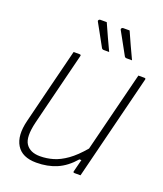

<svg xmlns="http://www.w3.org/2000/svg" viewBox="-170 -1054 1007 1184"><g transform="rotate(20 333.5 -461.5)"><path d="M323 -943Q344 -896 361.5 -857.5Q379 -819 400 -775H365Q354 -775 350 -783Q331 -818 319.5 -838.5Q308 -859 297.5 -878.5Q287 -898 270 -928Q267 -933 271 -938Q275 -943 281 -943ZM473 -943Q494 -896 511.5 -857.5Q529 -819 550 -775H515Q504 -775 500 -783Q481 -818 469.5 -838.5Q458 -859 447.5 -878.5Q437 -898 420 -928Q417 -933 421 -938Q425 -943 431 -943ZM210 20Q117 20 80.5 -39.5Q44 -99 70 -203Q82 -250 97.5 -313.5Q113 -377 131.5 -450.5Q150 -524 169 -600Q175 -625 181.5 -650Q188 -675 194 -700H233Q245 -700 241 -689Q219 -600 197 -512.5Q175 -425 156 -348Q137 -271 122 -211Q97 -108 125 -66.5Q153 -25 218 -25Q262 -25 304.5 -37.5Q347 -50 392 -82Q437 -114 487 -173Q520 -305 553 -437Q586 -569 619 -700H658Q670 -700 666 -689Q629 -542 592.5 -394.5Q556 -247 519 -100Q513 -75 506.5 -50Q500 -25 494 0H455Q443 0 447 -11Q456 -49 467 -90H454Q403 -31 343.5 -5.5Q284 20 210 20Z"/></g></svg>

Font: Recursive Sn Lnr St Lt
Style: Italic
Weight: 300
Italic angle: -15°
Version: Version 1.079;hotconv 1.0.112;makeotfexe 2.5.65598; ttfautoh